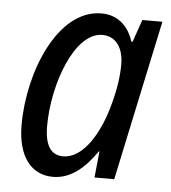

<svg xmlns="http://www.w3.org/2000/svg" viewBox="-45 -587 568 639"><g transform="rotate(5 239.0 -268.0)"><path d="M183 -61C142 -61 121 -92 121 -157C121 -296 185 -475 278 -475C322 -475 349 -439 349 -383C349 -347 344 -306 330 -253C304 -151 250 -61 183 -61ZM155 10C214 10 261 -31 300 -88H302L293 0H359L473 -536H406L380 -461H376C360 -511 325 -546 269 -546C122 -546 36 -328 36 -154C36 -48 82 10 155 10Z"/></g></svg>

Font: Noto Sans Display SemiCondensed
Style: Italic
Weight: 400
Width: 4
Italic angle: -12°
Designer: Monotype Design Team
Foundry: Monotype Imaging Inc.
Version: Version 1.900